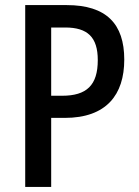

<svg xmlns="http://www.w3.org/2000/svg" viewBox="-20 -800 545 754"><path d="M242 -780H79V-66H181V-337H234C398 -337 468 -428 468 -566C468 -706 398 -780 242 -780ZM236 -692C324 -692 364 -654 364 -564C364 -465 320 -424 224 -424H181V-692Z"/></svg>

Font: Noto Sans Malayalam UI Condensed Medium
Style: Regular
Weight: 500
Width: 3
Designer: Jelle Bosma - Monotype Design Team
Foundry: Monotype Imaging Inc.
Version: Version 2.104